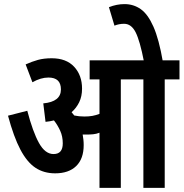

<svg xmlns="http://www.w3.org/2000/svg" viewBox="-20 -916 895 936"><path d="M388 -209Q388 -142 351.5 -106.5Q315 -71 249 -71Q194 -71 153 -98Q112 -125 79.5 -186.5Q47 -248 19 -352L113 -376Q140 -273 170 -219Q200 -165 241 -165Q286 -165 286 -217Q286 -251 273.5 -278.5Q261 -306 243 -329Q223 -324 202 -322L191 -412Q277 -420 277 -480Q277 -538 216 -538Q179 -538 138 -515L105 -602Q136 -616 165 -624Q194 -632 232 -632Q303 -632 341.5 -590.5Q380 -549 380 -484Q380 -446 366 -417.5Q352 -389 329 -369Q335 -362 342 -353Q365 -348 391 -348Q413 -348 430 -351Q447 -354 465 -361V-529H417V-622H855V-529H783V0H679V-529H569V0H465V-269Q450 -263 434 -261.5Q418 -260 402 -260Q393 -260 383 -260Q385 -249 386.5 -236Q388 -223 388 -209ZM682 -615Q662 -718 641 -759Q620 -800 585 -800Q560 -800 538 -791L511 -881Q549 -896 587 -896Q631 -896 666 -871.5Q701 -847 728 -786Q755 -725 774 -615Z"/></svg>

Font: Noto Sans Devanagari UI ExtraCondensed SemiBold
Style: Regular
Weight: 600
Width: 2
Designer: Jelle Bosma - Monotype Design Team
Foundry: Monotype Imaging Inc.
Version: Version 2.004; ttfautohint (v1.8.4.7-5d5b)